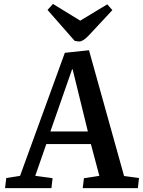

<svg xmlns="http://www.w3.org/2000/svg" viewBox="-20 -966 734 986"><path d="M224.1 -915 252 -945.8 392.1 -859.9 530.8 -943.8 557.1 -914.1 436 -784.2Q406.2 -752.9 387.2 -752.9Q376.5 -752.9 362.8 -756.8ZM437 -708 617.2 -62 693.8 -51.8 688 0H404.8L411.1 -50.8L490.2 -63L446.8 -226.1H217.8L161.1 -63L250 -50.8L244.1 0H5.9L12.2 -51.8L83 -63L313 -694.8ZM238.8 -291H431.2L353 -609.9H350.1Z"/></svg>

Font: Literata Book SemiBold
Style: Italic
Weight: 600
Italic angle: -3°
Designer: Latin by Veronika Burian and Jose Scaglione. Greek by Irene Vlachou. Cyrillic by Vera Evstafieva
Foundry: TypeTogether
Version: Version 1.003;PS 001.003;hotconv 1.0.88;makeotf.lib2.5.64775